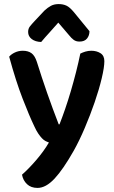

<svg xmlns="http://www.w3.org/2000/svg" viewBox="-20 -733 561 942"><path d="M148 -114Q124 -164 91 -249Q58 -334 25 -455Q35 -467 53 -475.5Q71 -484 92 -484Q118 -484 134.5 -472Q151 -460 161 -429Q208 -278 268 -123H272Q285 -156 299.5 -198Q314 -240 327.5 -286Q341 -332 353 -379Q365 -426 374 -470Q386 -476 399.5 -480Q413 -484 428 -484Q454 -484 473 -472Q492 -460 492 -433Q492 -403 479 -348.5Q466 -294 444.5 -231.5Q423 -169 396 -105.5Q369 -42 342 6Q290 98 247.5 143.5Q205 189 164 189Q132 189 112.5 170.5Q93 152 88 124Q104 110 122 91.5Q140 73 158 52Q176 31 192 9Q208 -13 220 -34Q211 -37 202.5 -41.5Q194 -46 185.5 -55Q177 -64 167.5 -78Q158 -92 148 -114ZM266 -622Q241 -593 222 -572.5Q203 -552 182 -527Q153 -528 135.5 -541.5Q118 -555 118 -576Q118 -592 126.5 -603Q135 -614 151 -631L198 -681Q214 -696 230 -704.5Q246 -713 268 -713Q289 -713 305.5 -705.5Q322 -698 342 -674L419 -580Q419 -559 407 -544Q395 -529 370 -529Q353 -529 341.5 -537.5Q330 -546 319 -560Z"/></svg>

Font: Baloo 2 SemiBold
Style: Regular
Weight: 600
Designer: Sarang Kulkarni and Ek Type
Foundry: Ek Type
Version: Version 1.640;hotconv 1.0.111;makeotfexe 2.5.65597; ttfautoh